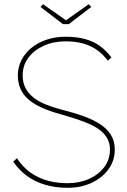

<svg xmlns="http://www.w3.org/2000/svg" viewBox="-20 -885 607 915"><path d="M303 10Q244 10 195 -4.5Q146 -19 108 -47Q70 -75 43 -115L61 -131Q99 -72 160 -42Q221 -12 303 -12Q359 -12 404.5 -32.5Q450 -53 477 -89Q504 -125 504 -172Q504 -201 492.5 -223Q481 -245 460 -262Q439 -279 409.5 -292.5Q380 -306 343 -318Q306 -330 264 -342Q217 -355 180 -371.5Q143 -388 117.5 -409.5Q92 -431 78.5 -459.5Q65 -488 65 -526Q65 -565 82.5 -599Q100 -633 130.5 -657.5Q161 -682 202.5 -696Q244 -710 292 -710Q346 -710 387 -698.5Q428 -687 458 -664.5Q488 -642 511 -611L494 -596Q472 -625 444 -645.5Q416 -666 378.5 -677Q341 -688 292 -688Q235 -688 188.5 -667Q142 -646 115 -609.5Q88 -573 88 -526Q88 -492 101 -466.5Q114 -441 138 -421.5Q162 -402 196 -388Q230 -374 272 -363Q332 -348 379 -331Q426 -314 459 -292Q492 -270 509.5 -240.5Q527 -211 527 -172Q527 -120 497.5 -79Q468 -38 417 -14Q366 10 303 10ZM280 -770 173 -852 185 -865 302 -783H287L403 -865L415 -852L308 -770Z"/></svg>

Font: Lexend Deca Thin
Style: Regular
Weight: 250
Designer: Bonnie Shaver-Troup, Thomas Jockin
Foundry: Lexend
Version: Version 1.007